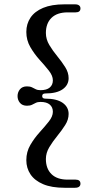

<svg xmlns="http://www.w3.org/2000/svg" viewBox="-20 -760 429 908"><path d="M179.5 -305.5Q179.5 -293.5 194.5 -293.5Q248 -293.5 276.2 -273.8Q304.5 -254 304.5 -221Q304.5 -194 288.2 -168.5Q272 -143 250.8 -117Q229.5 -91 213.2 -64Q197 -37 197 -8Q197 37.5 223.5 63.5Q250 89.5 300 89.5H337.5Q360.5 89.5 360.5 109Q360.5 117.5 354.2 122.8Q348 128 334.5 128H285Q224 128 184 111Q144 94 124.2 64.5Q104.5 35 104.5 -2.5Q104.5 -42 123.5 -74.5Q142.5 -107 167.2 -134.2Q192 -161.5 211 -185.5Q230 -209.5 230 -231.5Q230 -253 215.2 -265.5Q200.5 -278 171.5 -278Q158 -278 149.2 -273.5Q140.5 -269 131.2 -264.5Q122 -260 107.5 -260Q85.5 -260 74.2 -273.8Q63 -287.5 63 -305.5Q63 -323.5 74.2 -337.5Q85.5 -351.5 107.5 -351.5Q122 -351.5 131.2 -347Q140.5 -342.5 149.2 -338Q158 -333.5 171.5 -333.5Q200.5 -333.5 215.2 -346Q230 -358.5 230 -380Q230 -402 211 -426Q192 -450 167.2 -477.2Q142.5 -504.5 123.5 -537.2Q104.5 -570 104.5 -609Q104.5 -647 124.2 -676.5Q144 -706 184 -722.8Q224 -739.5 285 -739.5H334.5Q348 -739.5 354.2 -734.2Q360.5 -729 360.5 -720.5Q360.5 -701.5 337.5 -701.5H300Q250 -701.5 223.5 -675.5Q197 -649.5 197 -604Q197 -574.5 213.2 -547.2Q229.5 -520 250.8 -494.2Q272 -468.5 288.2 -442.8Q304.5 -417 304.5 -390.5Q304.5 -357.5 276.2 -337.8Q248 -318 194.5 -318Q179.5 -318 179.5 -305.5Z"/></svg>

Font: Fraunces 12pt
Style: Regular
Weight: 400
Version: Version 1.000;[b76b70a41]